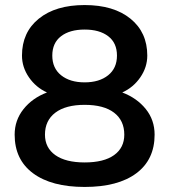

<svg xmlns="http://www.w3.org/2000/svg" viewBox="-20 -730 671 760"><path d="M38 -197Q38 -254 73 -298Q108 -342 166 -364Q122 -384 94.5 -424Q67 -464 67 -510Q67 -602 133.5 -656Q200 -710 315 -710Q430 -710 496.5 -656Q563 -602 563 -510Q563 -464 535.5 -424Q508 -384 464 -364Q522 -342 557 -298.5Q592 -255 592 -197Q592 -98 519.5 -44Q447 10 315 10Q184 10 111 -44Q38 -98 38 -197ZM443 -510Q443 -560 408.5 -586.5Q374 -613 315 -613Q256 -613 221.5 -586.5Q187 -560 187 -510Q187 -460 222 -432Q257 -404 315 -404Q373 -404 408 -432Q443 -460 443 -510ZM472 -197Q472 -253 431.5 -284Q391 -315 315 -315Q240 -315 199 -284Q158 -253 158 -197Q158 -145 199 -116Q240 -87 315 -87Q391 -87 431.5 -116Q472 -145 472 -197Z"/></svg>

Font: Niramit SemiBold
Style: Regular
Weight: 600
Designer: Katatrad Aksorn Co.,Ltd.
Foundry: Cadson Demak Co.,Ltd.
Version: Version 1.001; ttfautohint (v1.6)